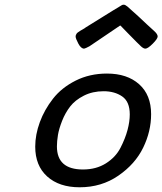

<svg xmlns="http://www.w3.org/2000/svg" viewBox="-20 -791 691 817"><path d="M129.9 -167Q129.9 -217.8 149.4 -271Q168.9 -324.2 205.6 -371.1Q242.2 -418 302 -448Q361.8 -478 435.1 -478Q521 -478 572 -432.6Q623 -387.2 623 -305.2Q623 -231.9 589.1 -162.4Q555.2 -92.8 483.6 -43.5Q412.1 5.9 318.8 5.9Q231.9 5.9 180.9 -40Q129.9 -85.9 129.9 -167ZM222.2 -168Q222.2 -69.8 333 -69.8Q389.2 -69.8 430.7 -95.9Q472.2 -122.1 492.7 -162.1Q513.2 -202.1 522.7 -238Q532.2 -273.9 532.2 -304.2Q532.2 -358.4 500 -380.6Q467.8 -402.8 420.9 -402.8Q374 -402.8 336.9 -384Q299.8 -365.2 278.8 -338.1Q257.8 -311 244.4 -277.1Q231 -243.2 226.6 -216.6Q222.2 -189.9 222.2 -168ZM301.8 -635.3Q301.8 -639.2 303.2 -642.6Q304.7 -646 306.6 -648.7Q308.6 -651.4 313.7 -654.8Q318.8 -658.2 321.8 -660.2Q324.7 -662.1 332.8 -666.5Q340.8 -670.9 344.7 -674.3Q497.6 -769.5 500 -770Q502.9 -771 505.9 -771H506.8Q512.7 -771 522.2 -763.2Q531.7 -755.4 567.9 -722.2Q606 -686 634.8 -660.2Q650.9 -646 650.9 -636Q650.9 -626 629.9 -605Q608.9 -584 598.6 -584Q590.8 -584 580.3 -593.5Q569.8 -603 525.9 -647.9Q505.9 -668.9 492.7 -682.1H490.7L360.8 -594.2Q342.8 -584.5 337.9 -584Q324.7 -584 313.2 -605.7Q301.8 -627.4 301.8 -635.3Z"/></svg>

Font: CMU Concrete
Style: BoldItalic
Weight: 700
Italic angle: -14.04°
Version: Version 0.7.0